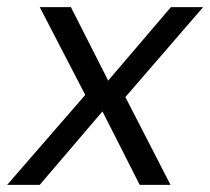

<svg xmlns="http://www.w3.org/2000/svg" viewBox="-45 -516 587 536"><path d="M-25 0 193 -251 66 -496H153L257 -291L432 -496H522L305 -245L431 0H345L241 -205L66 0Z"/></svg>

Font: DM Sans 24pt
Style: Italic
Weight: 400
Italic angle: -10°
Designer: Colophon Foundry, Jonny Pinhorn
Foundry: Colophon Foundry
Version: Version 4.004;gftools[0.9.30]